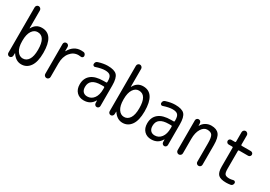

<svg xmlns="http://www.w3.org/2000/svg" viewBox="17 -1601 3466 2463"><g transform="rotate(30 1750.0 -370.0)"><path d="M143.6 -264.6V-254.9Q143.6 -164.1 176.3 -114.7Q209 -65.4 259.8 -65.4Q312.5 -65.4 344.2 -113.8Q376 -162.1 376 -259.8Q376 -455.1 259.8 -455.1Q209 -455.1 176.3 -405.3Q143.6 -355.5 143.6 -264.6ZM101.6 0Q86.9 0 76.2 -11.2Q65.4 -22.5 65.4 -37.1V-710Q65.4 -726.6 76.7 -738.3Q87.9 -750 104 -750Q120.1 -750 131.8 -737.8Q143.6 -725.6 143.6 -710V-446.3Q143.6 -445.3 144.5 -445.3Q146.5 -445.3 147.5 -446.3Q191.4 -530.3 280.3 -530.3Q455.1 -530.3 455.1 -259.8Q455.1 -125 407.2 -57.6Q359.4 9.8 280.3 9.8Q198.2 9.8 143.6 -74.2Q143.6 -75.2 141.6 -75.2Q140.6 -75.2 140.6 -74.2L139.6 -37.1Q138.7 -21.5 127.9 -10.7Q117.2 0 101.6 0Z M650.4 0Q633.8 0 622.1 -11.7Q610.4 -23.4 610.4 -39.1V-482.4Q610.4 -498 621.1 -508.8Q631.8 -519.5 647.9 -519.5Q664.1 -519.5 674.8 -508.8Q685.5 -498 685.5 -482.4V-420.9Q685.5 -419.9 686.5 -419.9Q688.5 -419.9 689.5 -420.9Q751 -530.3 860.4 -530.3Q884.8 -530.3 896.5 -528.3Q911.1 -526.4 920.4 -513.7Q929.7 -501 929.7 -485.4Q929.7 -472.7 919.4 -464.4Q909.2 -456.1 896.5 -458Q878.9 -460.9 860.4 -460.9Q787.1 -460.9 738.3 -399.9Q689.5 -338.9 689.5 -240.2V-39.1Q689.5 -22.5 677.7 -11.2Q666 0 650.4 0Z M1304.7 -275.4Q1134.8 -275.4 1134.8 -150.4Q1134.8 -105.5 1157.2 -81.1Q1179.7 -56.6 1219.7 -56.6Q1278.3 -56.6 1315.4 -105Q1352.5 -153.3 1352.5 -240.2V-263.7Q1352.5 -274.4 1341.8 -275.4ZM1205.1 9.8Q1139.6 9.8 1099.6 -31.7Q1059.6 -73.2 1059.6 -144.5Q1059.6 -235.4 1121.1 -285.2Q1182.6 -335 1304.7 -335H1341.8Q1352.5 -335 1352.5 -345.7V-360.4Q1352.5 -417 1330.6 -439.9Q1308.6 -462.9 1254.9 -462.9Q1200.2 -462.9 1119.1 -435.5Q1107.4 -430.7 1096.2 -438.5Q1085 -446.3 1085 -459Q1085 -497.1 1119.1 -506.8Q1193.4 -530.3 1254.9 -530.3Q1354.5 -530.3 1392.1 -490.2Q1429.7 -450.2 1429.7 -339.8V-36.1Q1429.7 -21.5 1419.4 -10.7Q1409.2 0 1394 0Q1378.9 0 1368.7 -10.7Q1358.4 -21.5 1357.4 -36.1L1356.4 -74.2Q1356.4 -75.2 1355.5 -75.2Q1353.5 -75.2 1352.5 -74.2Q1305.7 9.8 1205.1 9.8Z M1643.6 -264.6V-254.9Q1643.6 -164.1 1676.3 -114.7Q1709 -65.4 1759.8 -65.4Q1812.5 -65.4 1844.2 -113.8Q1876 -162.1 1876 -259.8Q1876 -455.1 1759.8 -455.1Q1709 -455.1 1676.3 -405.3Q1643.6 -355.5 1643.6 -264.6ZM1601.6 0Q1586.9 0 1576.2 -11.2Q1565.4 -22.5 1565.4 -37.1V-710Q1565.4 -726.6 1576.7 -738.3Q1587.9 -750 1604 -750Q1620.1 -750 1631.8 -737.8Q1643.6 -725.6 1643.6 -710V-446.3Q1643.6 -445.3 1644.5 -445.3Q1646.5 -445.3 1647.5 -446.3Q1691.4 -530.3 1780.3 -530.3Q1955.1 -530.3 1955.1 -259.8Q1955.1 -125 1907.2 -57.6Q1859.4 9.8 1780.3 9.8Q1698.2 9.8 1643.6 -74.2Q1643.6 -75.2 1641.6 -75.2Q1640.6 -75.2 1640.6 -74.2L1639.6 -37.1Q1638.7 -21.5 1627.9 -10.7Q1617.2 0 1601.6 0Z M2304.7 -275.4Q2134.8 -275.4 2134.8 -150.4Q2134.8 -105.5 2157.2 -81.1Q2179.7 -56.6 2219.7 -56.6Q2278.3 -56.6 2315.4 -105Q2352.5 -153.3 2352.5 -240.2V-263.7Q2352.5 -274.4 2341.8 -275.4ZM2205.1 9.8Q2139.6 9.8 2099.6 -31.7Q2059.6 -73.2 2059.6 -144.5Q2059.6 -235.4 2121.1 -285.2Q2182.6 -335 2304.7 -335H2341.8Q2352.5 -335 2352.5 -345.7V-360.4Q2352.5 -417 2330.6 -439.9Q2308.6 -462.9 2254.9 -462.9Q2200.2 -462.9 2119.1 -435.5Q2107.4 -430.7 2096.2 -438.5Q2085 -446.3 2085 -459Q2085 -497.1 2119.1 -506.8Q2193.4 -530.3 2254.9 -530.3Q2354.5 -530.3 2392.1 -490.2Q2429.7 -450.2 2429.7 -339.8V-36.1Q2429.7 -21.5 2419.4 -10.7Q2409.2 0 2394 0Q2378.9 0 2368.7 -10.7Q2358.4 -21.5 2357.4 -36.1L2356.4 -74.2Q2356.4 -75.2 2355.5 -75.2Q2353.5 -75.2 2352.5 -74.2Q2305.7 9.8 2205.1 9.8Z M2570.3 -40V-483.4Q2570.3 -498 2581.1 -508.8Q2591.8 -519.5 2607.4 -519.5Q2623 -519.5 2633.3 -509.3Q2643.6 -499 2644.5 -483.4L2646.5 -446.3Q2646.5 -445.3 2647.5 -445.3Q2649.4 -445.3 2649.4 -446.3Q2668 -484.4 2706.5 -507.3Q2745.1 -530.3 2790 -530.3Q2869.1 -530.3 2904.8 -484.9Q2940.4 -439.5 2940.4 -330.1V-38.1Q2940.4 -22.5 2929.2 -11.2Q2918 0 2901.9 0Q2885.7 0 2874.5 -11.2Q2863.3 -22.5 2863.3 -38.1V-311.5Q2863.3 -399.4 2843.3 -429.2Q2823.2 -459 2769.5 -459Q2719.7 -459 2684.6 -402.8Q2649.4 -346.7 2649.4 -252V-40Q2649.4 -23.4 2637.7 -11.7Q2626 0 2609.9 0Q2593.8 0 2582 -12.2Q2570.3 -24.4 2570.3 -40Z M3099.6 -430.7Q3085.9 -430.7 3075.7 -441.4Q3065.4 -452.1 3065.4 -466.3Q3065.4 -480.5 3075.7 -490.2Q3085.9 -500 3099.6 -500H3154.3Q3165 -500 3165 -510.7V-650.4Q3165 -667 3176.8 -678.7Q3188.5 -690.4 3204.1 -690.4Q3219.7 -690.4 3231.9 -678.2Q3244.1 -666 3244.1 -650.4V-510.7Q3244.1 -500 3254.9 -500H3389.6Q3403.3 -500 3414.1 -490.2Q3424.8 -480.5 3424.8 -466.3Q3424.8 -452.1 3414.6 -441.4Q3404.3 -430.7 3389.6 -430.7H3254.9Q3244.1 -430.7 3244.1 -419.9V-150.4Q3244.1 -94.7 3260.7 -75.7Q3277.3 -56.6 3325.2 -56.6Q3350.6 -56.6 3381.8 -65.4Q3394.5 -68.4 3404.8 -60.5Q3415 -52.7 3415 -40Q3415 -24.4 3406.2 -11.7Q3397.5 1 3381.8 3.9Q3348.6 9.8 3315.4 9.8Q3231.4 9.8 3198.2 -22.5Q3165 -54.7 3165 -139.6V-419.9Q3165 -430.7 3154.3 -430.7Z"/></g></svg>

Font: Rounded-X Mgen+ 1m regular
Style: Regular
Weight: 400
Designer: [Source Han Sans]
Ryoko NISHIZUKA  (kana & ideographs); Paul D. Hunt (Latin, Greek & Cyrillic); Wenlong ZHANG  (bopomofo
Version: Version 1.059.20150602